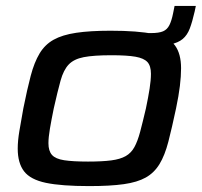

<svg xmlns="http://www.w3.org/2000/svg" viewBox="-20 -622 683 650"><path d="M422 -466 431 -510H491Q518 -510 532 -516Q546 -522 553.5 -537Q561 -552 566 -577L571 -602H643L639 -583Q631 -548 622.5 -525.5Q614 -503 598.5 -490Q583 -477 555.5 -471.5Q528 -466 482 -466ZM282 8Q188 8 135.5 -3Q83 -14 61.5 -42Q40 -70 40 -119Q40 -145 45.5 -178Q51 -211 59 -255Q72 -320 84 -365.5Q96 -411 114 -441Q132 -471 161.5 -487.5Q191 -504 238 -511Q285 -518 354 -518Q447 -518 499.5 -507Q552 -496 572.5 -468Q593 -440 593 -391Q593 -364 589 -331Q585 -298 576 -255Q562 -189 550 -142.5Q538 -96 520 -66.5Q502 -37 473.5 -21Q445 -5 399 1.5Q353 8 282 8ZM278 -75Q326 -75 356.5 -79Q387 -83 405.5 -93.5Q424 -104 435 -124Q446 -144 454.5 -176Q463 -208 474 -255Q482 -293 486.5 -322Q491 -351 491 -372Q491 -399 479 -412Q467 -425 438.5 -430Q410 -435 357 -435Q297 -435 263.5 -428.5Q230 -422 212.5 -403.5Q195 -385 185 -349Q175 -313 162 -255Q154 -216 149 -186.5Q144 -157 144 -137Q144 -111 156 -97.5Q168 -84 197.5 -79.5Q227 -75 278 -75Z"/></svg>

Font: Saira Expanded Medium
Style: Italic
Weight: 500
Width: 7
Italic angle: -12°
Designer: Hector Gatti with collaboration of the Omnibus-Type team
Foundry: Omnibus-Type
Version: Version 1.101